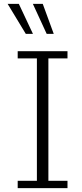

<svg xmlns="http://www.w3.org/2000/svg" viewBox="-20 -976 424 996"><path d="M150.4 -956.1 222.2 -800.3H258.8L201.7 -956.1ZM19.5 -956.1 113.8 -800.3H150.9L77.6 -956.1ZM330.1 -710.4H71.8V-672.9H171.4V-38.1H71.8V0H330.1V-38.1H231V-672.9H330.1Z"/></svg>

Font: My Font
Style: ExtraLight
Weight: 500
Designer: Vernon Adams
Foundry: newtypography
Version: Version 0.001